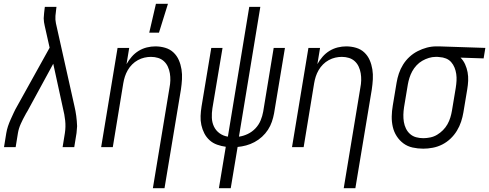

<svg xmlns="http://www.w3.org/2000/svg" viewBox="-20 -771 2563 1006"><path d="M1 0 13 -74Q16 -92 22 -110Q28 -128 36 -145.5Q44 -163 52 -180.5Q60 -198 70 -215L240 -521L214 -637Q212 -646 210.5 -655.5Q209 -665 209 -675Q210 -688 211 -701.5Q212 -715 214 -728L215 -735H276L275 -728Q272 -708 270.5 -688Q269 -668 273 -649L370 -215Q376 -190 379.5 -163.5Q383 -137 384 -110Q383 -101 382.5 -92Q382 -83 381 -74L369 0H308L320 -74Q325 -107 321.5 -139.5Q318 -172 310 -203L259 -437L124 -189Q123 -187 121.5 -185Q120 -183 119 -181V-180Q117 -178 116 -176Q115 -174 114 -172V-171L113 -170Q100 -147 89 -122.5Q78 -98 74 -74L62 0Z M781 215 868 -311Q872 -331 872.5 -350Q873 -369 870 -387Q867 -405 859.5 -421.5Q852 -438 839 -450Q826 -462 808.5 -467.5Q791 -473 771 -473Q754 -473 736.5 -469Q719 -465 702.5 -456Q686 -447 672.5 -433.5Q659 -420 649.5 -403.5Q640 -387 634.5 -370Q629 -353 626 -335L571 0H510L596 -520H657L643 -435Q654 -455 670 -473.5Q686 -492 706.5 -504.5Q727 -517 749.5 -522.5Q772 -528 794 -528Q821 -528 846 -520.5Q871 -513 889 -496Q907 -479 917 -456Q927 -433 931 -407.5Q935 -382 933.5 -355.5Q932 -329 928 -302L842 215ZM762 -600 797 -751H860L813 -600Z M1127 215 1163 -2Q1140 -5 1117.5 -13Q1095 -21 1078 -36.5Q1061 -52 1050.5 -72.5Q1040 -93 1035 -116Q1030 -139 1031 -163.5Q1032 -188 1036 -213L1087 -520H1146L1093 -204Q1089 -179 1090 -154Q1091 -129 1101 -108Q1111 -87 1130 -73Q1149 -59 1174 -55L1286 -735H1344L1232 -55Q1255 -58 1278 -69Q1301 -80 1318.5 -98.5Q1336 -117 1345.5 -140Q1355 -163 1359 -186L1414 -520H1473L1416 -177Q1412 -155 1404.5 -133Q1397 -111 1384 -91Q1371 -71 1353 -54.5Q1335 -38 1313.5 -26.5Q1292 -15 1269.5 -9Q1247 -3 1225 -1L1189 215Z M1781 215 1868 -311Q1872 -331 1872.5 -350Q1873 -369 1870 -387Q1867 -405 1859.5 -421.5Q1852 -438 1839 -450Q1826 -462 1808.5 -467.5Q1791 -473 1771 -473Q1754 -473 1736.5 -469Q1719 -465 1702.5 -456Q1686 -447 1672.5 -433.5Q1659 -420 1649.5 -403.5Q1640 -387 1634.5 -370Q1629 -353 1626 -335L1571 0H1510L1596 -520H1657L1643 -435Q1654 -455 1670 -473.5Q1686 -492 1706.5 -504.5Q1727 -517 1749.5 -522.5Q1772 -528 1794 -528Q1821 -528 1846 -520.5Q1871 -513 1889 -496Q1907 -479 1917 -456Q1927 -433 1931 -407.5Q1935 -382 1933.5 -355.5Q1932 -329 1928 -302L1842 215Z M2198 8Q2169 8 2142 2Q2115 -4 2094 -19.5Q2073 -35 2058.5 -57.5Q2044 -80 2038 -106.5Q2032 -133 2032.5 -161Q2033 -189 2038 -218L2058 -338Q2062 -362 2070 -386Q2078 -410 2092 -432.5Q2106 -455 2125.5 -473Q2145 -491 2168.5 -503Q2192 -515 2216.5 -521.5Q2241 -528 2266 -528H2281L2523 -520L2514 -465L2393 -469Q2408 -454 2417 -434Q2426 -414 2430 -392.5Q2434 -371 2433 -348Q2432 -325 2428 -302L2408 -182Q2404 -158 2396 -133.5Q2388 -109 2374 -86Q2360 -63 2340.5 -44.5Q2321 -26 2297.5 -14Q2274 -2 2248 3Q2222 8 2198 8ZM2198 -47Q2216 -47 2235 -51Q2254 -55 2270.5 -65Q2287 -75 2301 -89Q2315 -103 2324.5 -120Q2334 -137 2339.5 -155Q2345 -173 2348 -191L2368 -311Q2371 -330 2372 -348Q2373 -366 2370.5 -383.5Q2368 -401 2361.5 -417Q2355 -433 2344 -445.5Q2333 -458 2317 -464.5Q2301 -471 2282 -472L2272 -473H2263Q2245 -473 2227 -467.5Q2209 -462 2192.5 -452.5Q2176 -443 2162.5 -428.5Q2149 -414 2140 -397.5Q2131 -381 2125.5 -363.5Q2120 -346 2117 -329L2097 -209Q2094 -189 2093.5 -170Q2093 -151 2096 -132.5Q2099 -114 2107 -97.5Q2115 -81 2128.5 -69Q2142 -57 2160 -52Q2178 -47 2198 -47Z"/></svg>

Font: Iosevka Term Curly Lt Obl
Style: Regular
Weight: 300
Italic angle: -9°
Designer: Belleve Invis
Foundry: Belleve Invis
Version: Version 32.3.0